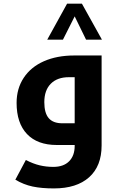

<svg xmlns="http://www.w3.org/2000/svg" viewBox="-20 -802 667 1062"><path d="M277.8 240.2Q210 240.2 160.4 229.7Q110.8 219.2 64.9 191.9L123 83Q163.6 104 199.7 112.5Q235.8 121.1 274.9 121.1Q331.5 121.1 362.3 90.1Q393.1 59.1 393.1 4.9V0H293.9Q187 0 129.4 -60.5Q71.8 -121.1 71.8 -232.9Q71.8 -312 111.3 -371.8Q150.9 -431.6 223.1 -463.4Q295.4 -495.1 390.1 -495.1H542V2.9Q542 116.7 472.9 178.5Q403.8 240.2 277.8 240.2ZM393.1 -120.1V-375H360.8Q296.9 -375 261 -338.9Q225.1 -302.7 225.1 -236.8Q225.1 -176.8 249.5 -148.4Q273.9 -120.1 324.2 -120.1ZM241.2 -582.5 351.1 -781.7H433.1L543.9 -582.5H456.1L393.1 -711.4L328.1 -582.5Z"/></svg>

Font: Droid Arabic Kufi
Style: Bold
Weight: 700
Designer: Pascal Zoghbi
Foundry: Irfont.ir
Version: Version 1.00 February 28, 2013, initial release